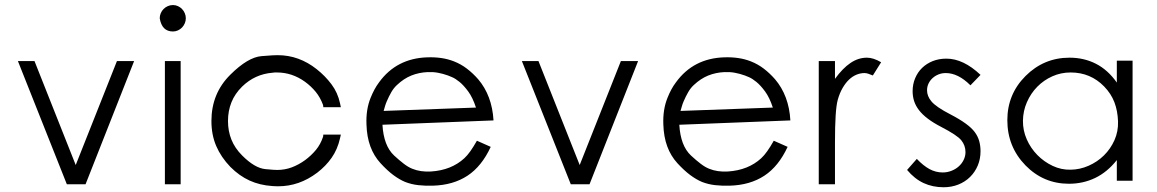

<svg xmlns="http://www.w3.org/2000/svg" viewBox="-20 -748 4702 780"><path d="M524.9 -500 327.6 0.5H251.5L52.7 -500H120.1L287.6 -77.6L455.1 -500Z M734.9 -673.8Q734.9 -663.1 730.7 -653.3Q726.6 -643.6 719.5 -636.2Q712.4 -628.9 702.9 -624.5Q693.4 -620.1 682.6 -620.1Q637.7 -620.1 628.9 -673.8Q628.9 -684.6 633.1 -694.3Q637.2 -704.1 644.5 -711.4Q651.9 -718.8 661.6 -723.1Q671.4 -727.5 682.6 -727.5Q693.4 -727.5 702.9 -723.1Q712.4 -718.8 719.5 -711.4Q726.6 -704.1 730.7 -694.3Q734.9 -684.6 734.9 -673.8ZM713.9 0.5H649.9V-500H713.9Z M1364.7 -201.2 1361.3 -186Q1351.1 -141.1 1327.4 -107.2Q1303.7 -73.2 1268.6 -46.4Q1195.8 8.8 1109.9 8.8Q1104.5 8.8 1098.6 8.5Q1092.8 8.3 1085.9 7.8Q1035.6 4.4 994.1 -14.4Q952.6 -33.2 916 -69.8Q877.9 -109.4 858.4 -154.8Q838.9 -200.2 838.9 -256.3Q838.9 -368.7 916 -444.8Q987.3 -515.6 1042.5 -520Q1070.3 -522.5 1086.4 -523.2Q1102.5 -523.9 1107.4 -523.9Q1151.9 -523.9 1191.4 -509.5Q1231 -495.1 1266.1 -467.3Q1301.3 -439.5 1326.7 -405.5Q1352.1 -371.6 1361.3 -328.6L1364.7 -312.5H1293.5L1292.5 -321.3Q1281.2 -352.1 1262.5 -375Q1243.7 -397.9 1218.8 -416Q1166.5 -453.6 1105 -453.6Q1100.1 -453.6 1096.2 -453.6Q1092.3 -453.6 1087.4 -452.6Q1015.6 -446.8 963.9 -396.5Q934.1 -367.2 920.2 -332.3Q906.2 -297.4 906.2 -256.3Q906.2 -215.3 920.2 -180.7Q934.1 -146 963.9 -116.2Q1014.6 -65.4 1057.6 -61Q1077.1 -59.1 1089.4 -58.3Q1101.6 -57.6 1106 -57.6Q1137.2 -57.6 1165.3 -68.1Q1193.4 -78.6 1219.7 -97.7Q1244.6 -116.2 1263.4 -138.9Q1282.2 -161.6 1292.5 -192.4L1293.5 -201.2Z M1984.9 -258.8 1533.7 -241.2Q1538.6 -155.8 1581.1 -116.2Q1602.1 -96.7 1620.4 -82.8Q1638.7 -68.8 1654.8 -62.5Q1688 -48.8 1731 -51.3Q1813.5 -56.6 1866.2 -105Q1878.4 -116.2 1890.9 -133.8Q1903.3 -151.4 1917.5 -176.3L1973.6 -151.4Q1937 -72.3 1879.2 -34.2Q1821.3 3.9 1738.8 6.3Q1707.5 7.3 1679.4 4.2Q1651.4 1 1626 -8.8Q1602.5 -18.6 1577.6 -37.1Q1552.7 -55.7 1525.9 -85Q1499 -114.3 1484.6 -153.3Q1470.2 -192.4 1468.8 -242.7Q1466.3 -303.2 1485.8 -351.1Q1492.7 -368.2 1501 -383.8Q1509.3 -399.4 1520 -413.6Q1590.8 -511.2 1716.3 -515.1Q1746.1 -516.1 1772.9 -512.2Q1799.8 -508.3 1824.7 -498.5Q1853 -487.3 1876.7 -469.2Q1900.4 -451.2 1922.4 -426.3Q1979 -359.9 1984.9 -258.8ZM1913.6 -311Q1900.4 -351.6 1882.1 -376.5Q1863.8 -401.4 1846.7 -415.3Q1829.6 -429.2 1816.4 -434.6Q1803.2 -439.9 1799.8 -441.4Q1779.3 -448.7 1759.3 -452.4Q1739.3 -456.1 1717.3 -455.1Q1682.1 -453.6 1651.1 -441.2Q1620.1 -428.7 1592.3 -402.3Q1579.6 -390.6 1569.8 -373.8Q1560.1 -356.9 1551.3 -336.4Q1547.4 -327.6 1544.4 -317.6Q1541.5 -307.6 1538.6 -297.4Z M2572.3 -500 2375 0.5H2298.8L2100.1 -500H2167.5L2335 -77.6L2502.4 -500Z M3190.9 -258.8 2739.7 -241.2Q2744.6 -155.8 2787.1 -116.2Q2808.1 -96.7 2826.4 -82.8Q2844.7 -68.8 2860.8 -62.5Q2894 -48.8 2937 -51.3Q3019.5 -56.6 3072.3 -105Q3084.5 -116.2 3096.9 -133.8Q3109.4 -151.4 3123.5 -176.3L3179.7 -151.4Q3143.1 -72.3 3085.2 -34.2Q3027.3 3.9 2944.8 6.3Q2913.6 7.3 2885.5 4.2Q2857.4 1 2832 -8.8Q2808.6 -18.6 2783.7 -37.1Q2758.8 -55.7 2731.9 -85Q2705.1 -114.3 2690.7 -153.3Q2676.3 -192.4 2674.8 -242.7Q2672.4 -303.2 2691.9 -351.1Q2698.7 -368.2 2707 -383.8Q2715.3 -399.4 2726.1 -413.6Q2796.9 -511.2 2922.4 -515.1Q2952.1 -516.1 2979 -512.2Q3005.9 -508.3 3030.8 -498.5Q3059.1 -487.3 3082.8 -469.2Q3106.4 -451.2 3128.4 -426.3Q3185.1 -359.9 3190.9 -258.8ZM3119.6 -311Q3106.4 -351.6 3088.1 -376.5Q3069.8 -401.4 3052.7 -415.3Q3035.6 -429.2 3022.5 -434.6Q3009.3 -439.9 3005.9 -441.4Q2985.4 -448.7 2965.3 -452.4Q2945.3 -456.1 2923.3 -455.1Q2888.2 -453.6 2857.2 -441.2Q2826.2 -428.7 2798.3 -402.3Q2785.6 -390.6 2775.9 -373.8Q2766.1 -356.9 2757.3 -336.4Q2753.4 -327.6 2750.5 -317.6Q2747.6 -307.6 2744.6 -297.4Z M3559.6 -495.1 3525.9 -441.4Q3515.6 -445.8 3507.3 -448.5Q3499 -451.2 3492.2 -451.2Q3475.6 -451.2 3459.5 -444.6Q3443.4 -438 3429.2 -424.6Q3415 -411.1 3403.1 -390.6Q3391.1 -370.1 3383.3 -342.3Q3377.4 -320.3 3374.8 -278.1Q3372.1 -235.8 3372.1 -169.9V0.5H3306.2V-500H3372.1V-427.7Q3403.3 -470.7 3435.1 -492.2Q3466.8 -513.7 3502 -513.7Q3527.8 -513.7 3559.6 -495.1Z M3963.4 -133.8Q3963.4 -102.1 3952.1 -75.4Q3940.9 -48.8 3920.9 -29.1Q3900.9 -9.3 3873.3 1.7Q3845.7 12.7 3813.5 12.7Q3769 12.7 3732.4 -4.2Q3695.8 -21 3665 -57.6L3704.6 -102.5Q3731 -74.7 3756.3 -61Q3781.7 -47.4 3809.6 -47.4Q3828.6 -47.4 3845.7 -54.2Q3862.8 -61 3875.2 -72.3Q3887.7 -83.5 3895 -98.6Q3902.3 -113.8 3902.3 -129.9Q3902.3 -157.2 3884.8 -178.7Q3867.7 -199.2 3803.7 -232.4Q3771.5 -249 3749.3 -265.9Q3727.1 -282.7 3713.4 -300.5Q3699.7 -318.4 3693.6 -337.4Q3687.5 -356.4 3687.5 -377.4Q3687.5 -405.8 3697.8 -430.2Q3708 -454.6 3726.1 -472.2Q3744.1 -489.7 3769.3 -499.8Q3794.4 -509.8 3824.7 -509.8Q3893.6 -509.8 3963.4 -443.8L3922.4 -401.4Q3872.6 -451.2 3822.3 -451.2Q3806.6 -451.2 3793 -445.8Q3779.3 -440.4 3768.8 -430.9Q3758.3 -421.4 3752.2 -408.7Q3746.1 -396 3746.1 -381.3Q3746.1 -357.4 3763.7 -336.4Q3782.2 -313.5 3842.3 -282.7Q3915.5 -244.6 3939.9 -211.4Q3952.6 -194.3 3958 -175Q3963.4 -155.8 3963.4 -133.8Z M4581.1 -13.7H4517.1V-97.7Q4478.5 -48.8 4429.2 -25.1Q4379.9 -1.5 4322.3 -1.5Q4219.2 -1.5 4146 -76.2Q4072.3 -151.9 4072.3 -259.8Q4072.3 -365.2 4146 -439Q4220.7 -513.7 4324.7 -513.7Q4383.8 -513.7 4432.1 -489Q4480.5 -464.4 4517.1 -412.6V-501.5H4581.1ZM4522 -254.9Q4520.5 -297.9 4507.3 -332.5Q4494.1 -367.2 4465.8 -396.5Q4410.2 -453.6 4329.6 -453.6Q4290 -453.6 4255.1 -438Q4220.2 -422.4 4193.8 -395.5Q4167.5 -368.7 4151.9 -333Q4136.2 -297.4 4135.7 -257.3Q4135.3 -218.3 4151.1 -182.1Q4167 -146 4194.1 -118.4Q4221.2 -90.8 4256.3 -74.2Q4291.5 -57.6 4329.6 -58.6Q4367.2 -59.1 4402.6 -74.7Q4438 -90.3 4464.8 -116.7Q4491.7 -143.1 4507.6 -178.7Q4523.4 -214.4 4522 -254.9Z"/></svg>

Font: Kawthoolei
Style: Regular
Weight: 400
Designer: Moe Zed
Foundry: Moe Zed
Version: Version 1.000;July 10, 2024;FontCreator 14.0.0.2901 32-bit